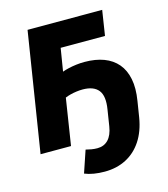

<svg xmlns="http://www.w3.org/2000/svg" viewBox="-128 -805 959 1096"><g transform="rotate(-15 351.0 -257.0)"><path d="M355 191Q321 191 291 186Q261 181 237 171L281 41Q296 45 313.5 48Q331 51 349 51Q388 51 413 25Q438 -1 446 -52L461 -147Q474 -225 446 -260Q418 -295 353 -295Q336 -295 317 -292.5Q298 -290 280.5 -285.5Q263 -281 249 -275L206 0H26L138 -705H579L556 -557H294L272 -422Q288 -428 309.5 -433Q331 -438 355.5 -441Q380 -444 403 -444Q469 -444 518 -425.5Q567 -407 598 -370.5Q629 -334 640 -279Q651 -224 639 -151L624 -57Q611 22 574.5 77.5Q538 133 482 162Q426 191 355 191Z"/></g></svg>

Font: Nunito Sans 10pt SemiCondensed Black
Style: Italic
Weight: 900
Width: 4
Italic angle: -9°
Designer: Vernon Adams
Foundry: Vernon Adams
Version: Version 3.101;gftools[0.9.27]